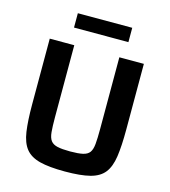

<svg xmlns="http://www.w3.org/2000/svg" viewBox="-126 -966 949 1074"><g transform="rotate(15 349.0 -429.0)"><path d="M349 8Q258 8 203.5 -6Q149 -20 121.5 -54.5Q94 -89 85 -150.5Q76 -212 76 -307V-688H218V-271Q218 -218 221 -185.5Q224 -153 236.5 -136.5Q249 -120 275.5 -114Q302 -108 349 -108Q396 -108 422.5 -114Q449 -120 461 -136.5Q473 -153 476 -185.5Q479 -218 479 -271V-688H621V-307Q621 -212 612 -150.5Q603 -89 576 -54.5Q549 -20 495 -6Q441 8 349 8ZM191 -783V-866H506V-783Z"/></g></svg>

Font: Saira SemiBold
Style: Regular
Weight: 600
Designer: Hector Gatti with collaboration of the Omnibus-Type team
Foundry: Omnibus-Type
Version: Version 1.100; ttfautohint (v1.8.3)